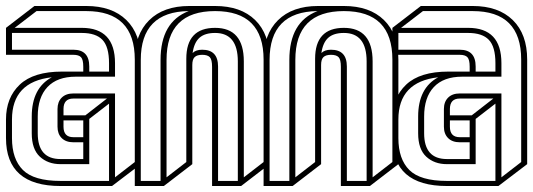

<svg xmlns="http://www.w3.org/2000/svg" viewBox="-20 -621 1780 641"><path d="M225 -146Q200 -146 186 -160Q172 -174 172 -198V-257Q172 -281 186 -295Q200 -309 225 -309H364V-29L430 -80V-422Q430 -584 268 -584H102L29 -528H253Q364 -528 364 -410V-365H233Q171 -365 138.5 -330.5Q106 -296 106 -232V-176Q106 -90 182 -90H258V-146ZM278 -399V-382H344V-410Q344 -465 322 -488Q300 -511 253 -511H20V-455H225Q278 -455 278 -399ZM192 -257V-236H265L337 -292H225Q192 -292 192 -257ZM225 -163H258V-219H192V-198Q192 -163 225 -163ZM182 -73Q140 -73 113 -98Q86 -123 86 -176V-232Q86 -327 153 -363Q20 -348 20 -222V-160Q20 -90 56.5 -53.5Q93 -17 182 -17H344V-275L278 -224V-73ZM182 0Q0 0 0 -160V-222Q0 -295 46 -338.5Q92 -382 187 -382H222H233H258V-398Q258 -422 250.5 -430Q243 -438 225 -438H0V-528L95 -601H268Q354 -601 402 -554Q450 -507 450 -422V-73L354 0Z M430 0V-421Q430 -506 478 -553.5Q526 -601 612 -601H698Q784 -601 832 -554Q880 -507 880 -422V-73L785 0H688V-398Q688 -422 680.5 -430Q673 -438 655 -438Q638 -438 630 -430.5Q622 -423 622 -404V-73L527 0ZM450 -421V-17H516V-421Q516 -548 610 -584Q450 -582 450 -421ZM794 -416V-29L860 -80V-422Q860 -584 698 -584Q536 -584 536 -421V-29L602 -80V-425Q602 -528 698 -528Q794 -528 794 -416ZM708 -399V-17H774V-416Q774 -511 698 -511Q664 -511 646 -495Q628 -479 623 -444Q634 -455 655 -455Q708 -455 708 -399Z M860 0V-421Q860 -506 908 -553.5Q956 -601 1042 -601H1128Q1214 -601 1262 -554Q1310 -507 1310 -422V-73L1215 0H1118V-398Q1118 -422 1110.5 -430Q1103 -438 1085 -438Q1068 -438 1060 -430.5Q1052 -423 1052 -404V-73L957 0ZM880 -421V-17H946V-421Q946 -548 1040 -584Q880 -582 880 -421ZM1224 -416V-29L1290 -80V-422Q1290 -584 1128 -584Q966 -584 966 -421V-29L1032 -80V-425Q1032 -528 1128 -528Q1224 -528 1224 -416ZM1138 -399V-17H1204V-416Q1204 -511 1128 -511Q1094 -511 1076 -495Q1058 -479 1053 -444Q1064 -455 1085 -455Q1138 -455 1138 -399Z M1515 -146Q1490 -146 1476 -160Q1462 -174 1462 -198V-257Q1462 -281 1476 -295Q1490 -309 1515 -309H1654V-29L1720 -80V-422Q1720 -584 1558 -584H1392L1319 -528H1543Q1654 -528 1654 -410V-365H1523Q1461 -365 1428.5 -330.5Q1396 -296 1396 -232V-176Q1396 -90 1472 -90H1548V-146ZM1568 -399V-382H1634V-410Q1634 -465 1612 -488Q1590 -511 1543 -511H1310V-455H1515Q1568 -455 1568 -399ZM1482 -257V-236H1555L1627 -292H1515Q1482 -292 1482 -257ZM1515 -163H1548V-219H1482V-198Q1482 -163 1515 -163ZM1472 -73Q1430 -73 1403 -98Q1376 -123 1376 -176V-232Q1376 -327 1443 -363Q1310 -348 1310 -222V-160Q1310 -90 1346.5 -53.5Q1383 -17 1472 -17H1634V-275L1568 -224V-73ZM1472 0Q1290 0 1290 -160V-222Q1290 -295 1336 -338.5Q1382 -382 1477 -382H1512H1523H1548V-398Q1548 -422 1540.5 -430Q1533 -438 1515 -438H1290V-528L1385 -601H1558Q1644 -601 1692 -554Q1740 -507 1740 -422V-73L1644 0Z"/></svg>

Font: Imposible
Style: Regular
Weight: 400
Designer: Rodrigo Fuenzalida
Foundry: fragTYPE
Version: Version 1.000